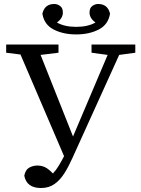

<svg xmlns="http://www.w3.org/2000/svg" viewBox="-20 -894 710 965"><path d="M11 -629V-670H274V-629L184 -618L347 -208L431 -406L521 -618L440 -629V-670H660V-629L579 -618L345 -102Q326 -59 304.5 -24.5Q283 10 254.5 30.5Q226 51 186 51Q114 51 102 -11Q108 -41 127 -51.5Q146 -62 168 -62Q189 -62 206.5 -53.5Q224 -45 246 -22Q262 -39 275.5 -61.5Q289 -84 302 -109L83 -620ZM363 -721Q298 -721 250 -745.5Q202 -770 193 -825Q204 -874 253 -874Q268 -874 282 -864Q296 -854 296 -831Q296 -802 266 -781Q304 -759 363 -759Q422 -759 460 -781Q430 -802 430 -831Q430 -854 444 -864Q458 -874 473 -874Q522 -874 533 -825Q524 -770 476 -745.5Q428 -721 363 -721Z"/></svg>

Font: Source Serif 4
Style: Regular
Weight: 400
Designer: Frank Grießhammer
Foundry: Adobe
Version: Version 4.005;hotconv 1.1.0;makeotfexe 2.6.0